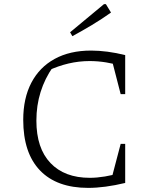

<svg xmlns="http://www.w3.org/2000/svg" viewBox="-20 -907 729 934"><path d="M409 7Q256 7 174.5 -78Q93 -163 93 -324Q93 -429 132.5 -504.5Q172 -580 246 -620.5Q320 -661 423 -661Q461 -661 503 -655.5Q545 -650 589 -639L576 -585Q536 -597 496 -603.5Q456 -610 416 -610Q364 -610 313 -598Q262 -586 213 -563L238 -582Q198 -525 177.5 -459.5Q157 -394 157 -320Q157 -186 225.5 -114Q294 -42 417 -42Q451 -42 490.5 -48.5Q530 -55 574 -68L589 -17Q489 7 409 7ZM517 -17 567 -207H589V-17ZM567 -449 518 -639H589V-449ZM332 -731 321 -750 486 -887H495L520 -846Q475 -814 427.5 -785.5Q380 -757 332 -731Z"/></svg>

Font: Piazzolla Thin ExtraLight
Style: Regular
Weight: 250
Version: Version 2.005